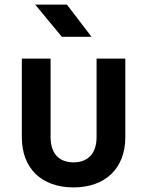

<svg xmlns="http://www.w3.org/2000/svg" viewBox="-20 -805 640 835"><path d="M378 -645 271 -785H133L249 -645ZM300 10C438 10 525 -73 525 -208V-550H400V-209C400 -138 363 -99 300 -99C236 -99 200 -138 200 -209V-550H75V-208C75 -73 160 10 300 10Z"/></svg>

Font: Tekne LDO
Style: Bold
Weight: 700
Monospace: yes
Designer: Alessio Laiso, Mario Rullo, Paolo Rosset
Foundry: Alessio Laiso
Version: Version 1.000;hotconv 1.0.109;makeotfexe 2.5.65596